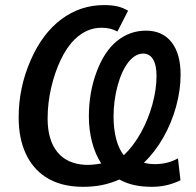

<svg xmlns="http://www.w3.org/2000/svg" viewBox="-20 -718 763 748"><path d="M683.1 -15.6Q630.9 9.8 572.3 9.8Q534.2 9.8 503.7 3.2Q473.1 -3.4 445.3 -18.6Q409.7 -3.4 376.2 3.2Q342.8 9.8 303.2 9.8Q216.3 9.8 157.7 -28.3Q106.4 -62 79.6 -121.1Q52.7 -180.2 52.7 -260.7Q52.7 -376 98.6 -481.4Q144.5 -587.4 218.8 -642.8Q293 -698.2 385.3 -698.2Q416.5 -698.2 438.5 -692.9Q460.4 -687.5 479 -676.3L437.5 -595.2Q411.1 -609.9 375.5 -609.9Q317.4 -609.9 271 -564.5Q240.2 -534.7 216.6 -484.9Q192.9 -435.1 179.2 -375.5Q165.5 -315.9 165.5 -256.3Q165.5 -172.4 203.4 -125.7Q241.2 -79.1 313.5 -75.7Q338.9 -74.7 374.5 -81.1Q351.1 -116.7 338.6 -164.6Q326.2 -212.4 326.2 -264.2Q326.2 -357.4 356 -437Q385.7 -517.6 435.5 -558.1Q485.4 -598.6 548.8 -598.6Q612.8 -598.6 648.2 -553.7Q683.6 -508.8 683.6 -427.2Q683.6 -366.7 666 -302.7Q648.4 -238.8 616 -181.9Q583.5 -125 540.5 -84Q563 -78.1 588.4 -78.6Q636.7 -80.1 673.3 -101.1ZM538.1 -509.3Q506.8 -509.3 480 -475.6Q453.6 -441.4 438 -383.5Q422.4 -325.7 422.4 -263.7Q422.4 -215.8 432.6 -176.5Q442.9 -137.2 462.4 -113.3Q500 -148.9 528.8 -200.9Q557.6 -252.9 573.7 -311.3Q589.8 -369.6 589.8 -422.9Q589.8 -464.8 576.2 -487.1Q562.5 -509.3 538.1 -509.3Z"/></svg>

Font: Arimo Medium
Style: Italic
Weight: 500
Italic angle: -12°
Designer: Steve Matteson
Foundry: Monotype Imaging Inc.
Version: Version 1.33